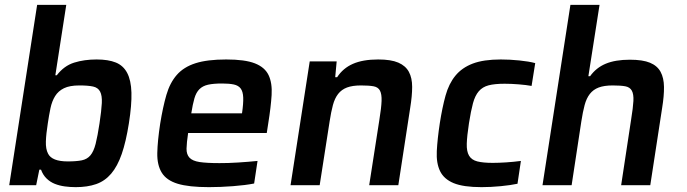

<svg xmlns="http://www.w3.org/2000/svg" viewBox="-20 -763 2831 791"><path d="M292 8Q269 8 247 5Q225 2 206 -5.5Q187 -13 172 -27.5Q157 -42 149 -64H142L129 0H18L133 -743H253L208 -453H214Q244 -492 285.5 -505Q327 -518 378 -518Q426 -518 457 -505.5Q488 -493 504 -462.5Q520 -432 521.5 -381.5Q523 -331 511 -255Q499 -179 481.5 -128.5Q464 -78 438 -47.5Q412 -17 376 -4.5Q340 8 292 8ZM259 -98Q295 -98 317 -102.5Q339 -107 352.5 -123Q366 -139 374 -170.5Q382 -202 390 -255Q398 -308 399.5 -338.5Q401 -369 392.5 -385.5Q384 -402 363.5 -406.5Q343 -411 307 -411Q267 -411 243.5 -399.5Q220 -388 207 -367Q194 -346 188 -317.5Q182 -289 177 -255Q170 -211 169 -180Q168 -149 178 -130Q194 -98 259 -98Z M841 8Q758 8 712 -6Q666 -20 646.5 -51.5Q627 -83 628 -132.5Q629 -182 640 -254Q651 -322 665.5 -372Q680 -422 708.5 -454.5Q737 -487 785.5 -502.5Q834 -518 912 -518Q989 -518 1030 -502Q1071 -486 1086.5 -453.5Q1102 -421 1099 -371.5Q1096 -322 1085 -254L1079 -215H755Q749 -175 748.5 -151Q748 -127 760.5 -113.5Q773 -100 802 -95.5Q831 -91 884 -91Q900 -91 920 -91.5Q940 -92 961 -93.5Q982 -95 1002.5 -96.5Q1023 -98 1041 -100L1027 -7Q992 0 940 4Q888 8 841 8ZM977 -296Q983 -337 982 -361.5Q981 -386 971.5 -398.5Q962 -411 943 -415Q924 -419 895 -419Q859 -419 837 -414Q815 -409 801.5 -395.5Q788 -382 781 -358Q774 -334 768 -296Z M1501 0 1543 -270Q1551 -319 1552 -347Q1553 -375 1545.5 -389.5Q1538 -404 1519 -407.5Q1500 -411 1467 -411Q1432 -411 1409.5 -402.5Q1387 -394 1373 -376Q1359 -358 1351.5 -330Q1344 -302 1338 -263L1297 0H1177L1256 -510H1367L1361 -445H1369Q1393 -482 1434 -500Q1475 -518 1538 -518Q1591 -518 1621 -505Q1651 -492 1664.5 -467Q1678 -442 1678 -405Q1678 -368 1670 -319L1621 0Z M2112 -6Q2084 0 2043 4Q2002 8 1964 8Q1889 8 1849 -8.5Q1809 -25 1793 -58Q1777 -91 1779.5 -140.5Q1782 -190 1792 -256Q1802 -320 1815.5 -369Q1829 -418 1856 -451Q1883 -484 1927.5 -501Q1972 -518 2043 -518Q2080 -518 2119.5 -514Q2159 -510 2185 -503L2170 -409Q2148 -413 2117 -415.5Q2086 -418 2059 -418Q2018 -418 1993 -411.5Q1968 -405 1952.5 -387Q1937 -369 1928.5 -337.5Q1920 -306 1912 -255Q1904 -203 1903 -171Q1902 -139 1912.5 -121.5Q1923 -104 1946.5 -98Q1970 -92 2010 -92Q2034 -92 2065 -94Q2096 -96 2126 -100Z M2539 0 2580 -270Q2588 -319 2589.5 -347Q2591 -375 2583 -389.5Q2575 -404 2556 -407.5Q2537 -411 2504 -411Q2469 -411 2446.5 -402.5Q2424 -394 2410 -376Q2396 -358 2388.5 -330Q2381 -302 2375 -263L2335 0H2215L2330 -743H2450L2404 -449H2411Q2436 -484 2475.5 -500.5Q2515 -517 2575 -517Q2628 -517 2658 -504.5Q2688 -492 2701.5 -467Q2715 -442 2715.5 -405Q2716 -368 2708 -319L2659 0Z"/></svg>

Font: Azeri Sans SemiBold
Style: Italic
Weight: 600
Designer: Hector Gatti & Omnibus-Type (original fonts) / Cristiano Sobral (main changes and remastering)
Foundry: Omnibus-Type
Version: Version 0.07;August 21, 2020;FontCreator 13.0.0.2681 64-bit;